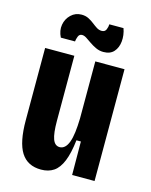

<svg xmlns="http://www.w3.org/2000/svg" viewBox="-111 -790 688 876"><g transform="rotate(15 233.0 -352.5)"><path d="M168 13Q104 13 73.5 -35Q43 -83 43 -187V-528H181V-221Q181 -162 191 -135Q201 -108 224 -108Q237 -108 247.5 -117.5Q258 -127 265 -146Q272 -165 275.5 -193Q279 -221 280 -258V-528H418V-221V0H312L311 -158H290Q283 -96 267.5 -58Q252 -20 227.5 -3.5Q203 13 168 13ZM304 -579Q285 -579 268 -587Q251 -595 237.5 -604.5Q224 -614 212.5 -621.5Q201 -629 191 -629Q178 -629 173 -616Q168 -603 167 -592H100Q85 -622 90 -650.5Q95 -679 115.5 -698.5Q136 -718 165 -718Q184 -718 198.5 -710.5Q213 -703 225 -693.5Q237 -684 248 -677Q259 -670 272 -670Q287 -670 292.5 -683Q298 -696 298 -708H365Q376 -677 373 -647Q370 -617 353 -598Q336 -579 304 -579Z"/></g></svg>

Font: Bricolage Grotesque 24pt Condensed
Style: Bold
Weight: 700
Width: 3
Designer: Mathieu Triay
Foundry: Atelier Triay
Version: Version 1.001;gftools[0.9.33.dev8+g029e19f]